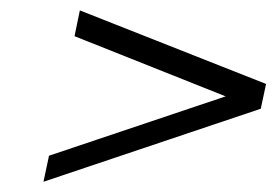

<svg xmlns="http://www.w3.org/2000/svg" viewBox="-20 -422 534 371"><path d="M416 -235.8 124 -352.1 134.3 -401.9 494.1 -259.8 483.9 -211.9 64 -70.8 74.7 -121.1Z"/></svg>

Font: Linux Biolinum Slanted O
Style: Slanted
Weight: 400
Designer: Philipp H. Poll
Foundry: Philipp H. Poll
Version: Version 1.0.4